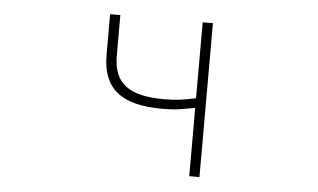

<svg xmlns="http://www.w3.org/2000/svg" viewBox="-43 -591 1085 655"><g transform="rotate(5 500.0 -263.5)"><path d="M626 0H661V-527H626V-267C586 -258 557 -254 519 -254C399 -254 344 -291 344 -388V-527H309V-388C309 -271 375 -221 513 -221C564 -221 582 -226 626 -234Z"/></g></svg>

Font: Harano Aji Gothic CN ExtraLight
Style: Regular
Weight: 250
Foundry: Masamichi Hosoda
Version: HaranoAjiGothicCN-ExtraLight version 20230610;ttx 4.39.4